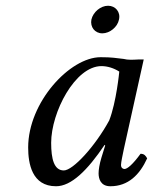

<svg xmlns="http://www.w3.org/2000/svg" viewBox="-20 -638 532 668"><path d="M410 -433C383 -436 370 -439 330 -439C223 -439 78 -282 78 -125C78 -69 91 10 175 10C228 10 284 -45 344 -134L346 -132L333 -90C326 -67 323 -47 323 -35C323 -16 330 10 364 10C426 10 466 -30 492 -87C487 -96 482 -103 469 -103C442 -66 423 -50 413 -50C410 -50 401 -52 401 -64C401 -73 407 -101 411 -120L480 -431C473 -431 467 -431 460 -431C442 -430 425 -429 410 -433ZM360 -219C311 -129 234 -45 202 -45C168 -45 158 -85 158 -141C158 -247 241 -408 333 -408C354 -408 376 -401 395 -389C395 -389 385 -283 360 -219ZM298 -570C293 -544 310 -522 336 -522C362 -522 389 -544 394 -570C400 -596 382 -618 356 -618C330 -618 304 -596 298 -570Z"/></svg>

Font: Libertinus Serif
Style: Italic
Weight: 400
Italic angle: -12°
Designer: Philipp H. Poll, Khaled Hosny
Foundry: Caleb Maclennan
Version: Version 7.050;RELEASE